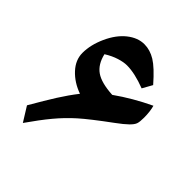

<svg xmlns="http://www.w3.org/2000/svg" viewBox="-191 -800 931 931"><g transform="rotate(45 274.5 -334.5)"><path d="M69.8 -65.9Q115.2 -144.5 146.2 -193.6Q177.2 -242.7 211.9 -287.1Q154.3 -307.6 117.2 -347.7Q80.1 -387.7 80.1 -436Q80.1 -491.2 107.4 -551.5Q134.8 -611.8 176.5 -645Q218.3 -678.2 263.2 -678.2Q302.2 -678.2 339.6 -655.3Q377 -632.3 433.1 -567.9L404.8 -517.1Q329.6 -545.9 275.9 -545.9Q253.4 -545.9 222.9 -536.4Q192.4 -526.9 160.2 -506.8Q173.3 -450.2 210.7 -424.3Q248 -398.4 326.2 -394Q408.7 -452.6 504.9 -498Q513.7 -465.8 513.7 -424.8Q513.7 -396 509 -382.6Q504.4 -369.1 485.8 -351.1Q467.3 -333 431.2 -306.6Q331.5 -233.4 286.6 -193.4Q241.7 -153.3 202.4 -106Q163.1 -58.6 116.2 8.8Z"/></g></svg>

Font: Droid Arabic Naskh
Style: Bold
Weight: 700
Designer: Pascal Zoghbi
Foundry: Ascender Corporation
Version: Version 1.00